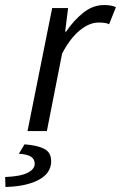

<svg xmlns="http://www.w3.org/2000/svg" viewBox="-78 -518 478 759"><path d="M30.8 0 128.2 -486.1H191.2L179.6 -393.2H183.6Q213.3 -437.4 251.2 -467.7Q289.1 -498.1 333.6 -498.1Q347.1 -498.1 359.1 -496.2Q371.2 -494.4 380.1 -489.4L353.3 -422.1Q345.9 -426.2 335.3 -427.6Q324.7 -428.9 311.5 -428.9Q275.4 -428.9 237.3 -397.8Q199.2 -366.7 167.6 -306.5L107.3 0ZM-56.4 221.2 -57.7 181.8Q2.8 179.4 31.1 165.1Q59.3 150.8 59.3 129.2Q59.3 111.3 44.5 101.5Q29.7 91.7 -3.5 89.8L19 52.5Q62.4 56.4 85 65.2Q107.7 73.9 116 87.1Q124.3 100.2 124.3 118.9Q124.3 151.7 101.2 174.1Q78.2 196.4 37.3 208.1Q-3.7 219.9 -56.4 221.2Z"/></svg>

Font: Source Sans 3
Style: Italic
Weight: 200
Italic angle: -11°
Designer: Paul D. Hunt
Foundry: Adobe
Version: Version 3.046;hotconv 1.0.118;makeotfexe 2.5.65603